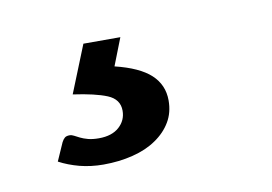

<svg xmlns="http://www.w3.org/2000/svg" viewBox="-36 -54 378 267"><g transform="rotate(-10 153.5 80.0)"><path d="M52.7 117.2Q55.7 117.2 58.8 118.9Q62 120.6 66.4 122.8Q70.8 125 77.1 126.7Q83.5 128.4 92.3 128.4Q110.8 128.4 121.1 119.1Q131.3 109.9 131.3 96.2Q131.3 80.1 114.7 73.2Q98.1 66.4 66.9 62L93.8 -4.9H146L130.9 33.7Q165 42 180.9 56.6Q196.8 71.3 196.8 93.3Q196.8 110.4 189 123.5Q181.2 136.7 167.2 146.2Q153.3 155.8 134 160.6Q114.7 165.5 92.3 165.5Q74.7 165.5 58.8 161.4Q43 157.2 30.3 150.4L41.5 125Q43.5 121.1 45.9 119.1Q48.3 117.2 52.7 117.2Z"/></g></svg>

Font: Carlito
Style: Italic
Weight: 400
Italic angle: -7°
Designer: Lukasz Dziedzic
Foundry: tyPoland Lukasz Dziedzic
Version: Version 1.104